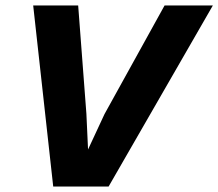

<svg xmlns="http://www.w3.org/2000/svg" viewBox="-20 -680 796 700"><path d="M756 -660 376 0H174L101 -660H265L295 -265L301 -135L361 -264L580 -660Z"/></svg>

Font: Work Sans
Style: Bold Italic
Weight: 700
Italic angle: -13°
Designer: Wei Huang
Foundry: Wei Huang
Version: Version 2.010; ttfautohint (v1.8.3)